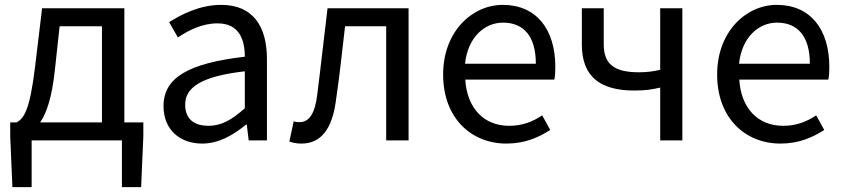

<svg xmlns="http://www.w3.org/2000/svg" viewBox="-20 -577 3470 789"><path d="M569 -17V-74H491V-543H153L124 -302C103 -127 79 -90 48 -74H22V-17L31 192H110V0H481V192H560ZM205 -285 225 -469H399V-74H145C172 -113 193 -177 205 -285Z M811 13C879 13 939 -22 991 -65H994L1002 0H1077V-334C1077 -467 1021 -557 889 -557C801 -557 726 -518 675 -486L711 -423C754 -452 810 -481 874 -481C963 -481 986 -414 986 -344C754 -317 652 -258 652 -141C652 -43 720 13 811 13ZM837 -60C782 -60 741 -84 741 -147C741 -216 803 -263 986 -284V-132C933 -85 890 -60 837 -60Z M1219 13C1299 13 1346 -47 1361 -168C1376 -268 1386 -369 1398 -469H1567V0H1659V-543H1326C1311 -422 1299 -308 1284 -191C1275 -110 1250 -75 1211 -75C1200 -75 1192 -76 1187 -79L1169 5C1185 10 1199 13 1219 13Z M2061 13C2137 13 2193 -12 2241 -43L2208 -103C2168 -76 2125 -60 2072 -60C1968 -60 1899 -133 1892 -250H2258C2261 -263 2262 -282 2262 -302C2262 -457 2184 -557 2046 -557C1920 -557 1801 -447 1801 -271C1801 -91 1917 13 2061 13ZM2182 -315H1891C1902 -422 1970 -484 2047 -484C2132 -484 2182 -428 2182 -315Z M2693 -217V0H2784V-543H2693V-290C2662 -283 2637 -280 2605 -280C2505 -280 2461 -313 2461 -394V-543H2371V-394C2371 -259 2450 -205 2586 -205C2634 -205 2657 -209 2693 -217Z M3187 13C3263 13 3319 -12 3367 -43L3334 -103C3294 -76 3251 -60 3198 -60C3094 -60 3025 -133 3018 -250H3384C3387 -263 3388 -282 3388 -302C3388 -457 3310 -557 3172 -557C3046 -557 2927 -447 2927 -271C2927 -91 3043 13 3187 13ZM3308 -315H3017C3028 -422 3096 -484 3173 -484C3258 -484 3308 -428 3308 -315Z"/></svg>

Font: Spoqa Han Sans Neo
Style: Regular
Weight: 400
Designer: [Spoqa Han Sans Neo] Dong-huui Kim ___ Younghwa Kang ___ Yujin Lee ___ [Noto Sans] Ryoko NISHIZUKA ____ (kana & ideograp
Foundry: Spoqa (http://www.spoqa-han-sans.com)
Version: Version 1.100;hotconv 1.0.109;makeotfexe 2.5.65596